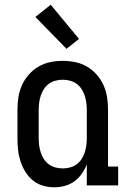

<svg xmlns="http://www.w3.org/2000/svg" viewBox="-20 -786 540 814"><path d="M210 8Q185 8 161.5 1Q138 -6 119 -21.5Q100 -37 87 -58.5Q74 -80 66.5 -103.5Q59 -127 56.5 -151Q54 -175 54 -200V-320Q54 -347 58 -373.5Q62 -400 73 -424.5Q84 -449 102 -469.5Q120 -490 143 -503.5Q166 -517 192.5 -522.5Q219 -528 246 -528Q273 -528 299.5 -522.5Q326 -517 349 -503.5Q372 -490 390 -469.5Q408 -449 419 -424.5Q430 -400 434 -373.5Q438 -347 438 -320V-80H481V0H348V-89Q340 -68 326.5 -49Q313 -30 295 -17Q277 -4 255 2Q233 8 210 8ZM246 -72Q261 -72 276.5 -76Q292 -80 304.5 -89Q317 -98 325.5 -111Q334 -124 339 -139Q344 -154 346 -169.5Q348 -185 348 -200V-320Q348 -335 346 -350.5Q344 -366 339 -381Q334 -396 325.5 -409Q317 -422 304.5 -431Q292 -440 276.5 -444Q261 -448 246 -448Q231 -448 215.5 -444Q200 -440 187.5 -431Q175 -422 166.5 -409Q158 -396 153 -381Q148 -366 146 -350.5Q144 -335 144 -320V-200Q144 -185 146 -169.5Q148 -154 153 -139Q158 -124 166.5 -111Q175 -98 187.5 -89Q200 -80 215.5 -76Q231 -72 246 -72ZM262 -579 130 -714 195 -766 315 -621Z"/></svg>

Font: Iosevka Bendy Medium
Style: Regular
Weight: 500
Monospace: yes
Designer: Belleve Invis
Foundry: Belleve Invis
Version: Version 30.1.2